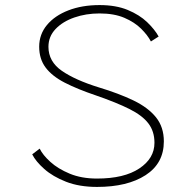

<svg xmlns="http://www.w3.org/2000/svg" viewBox="-20 -726 750 757"><path d="M362.5 11Q292.5 11 240.2 -9.5Q188 -30 154.5 -59.8Q121 -89.5 107 -117.5L136.5 -140Q148.5 -115 178.5 -87.8Q208.5 -60.5 255 -41.2Q301.5 -22 362.5 -22Q469.5 -22 529.2 -61.8Q589 -101.5 589 -163Q589 -208 565.2 -239.2Q541.5 -270.5 490.8 -296Q440 -321.5 359 -349.5Q285 -374.5 235 -400.2Q185 -426 159.8 -459.8Q134.5 -493.5 134.5 -542Q134.5 -590.5 165.2 -627.5Q196 -664.5 249.8 -685.2Q303.5 -706 372.5 -706Q437 -706 483.5 -686.8Q530 -667.5 560 -638.8Q590 -610 605.5 -582L575 -562.5Q562 -587.5 536.2 -613Q510.5 -638.5 470.2 -655.8Q430 -673 372.5 -673Q319 -673 273 -657Q227 -641 199 -611.5Q171 -582 171 -541.5Q171 -483.5 223.5 -447Q276 -410.5 369.5 -381.5Q449 -357.5 506.5 -329.8Q564 -302 595 -263.5Q626 -225 626 -168.5Q626 -82 554.2 -35.5Q482.5 11 362.5 11Z"/></svg>

Font: League Mono Thin
Style: Regular
Weight: 100
Width: 6
Designer: Tyler Finck
Foundry: The League of Moveable Type / Tyler Finck
Version: Version 2.300;RELEASE